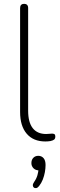

<svg xmlns="http://www.w3.org/2000/svg" viewBox="-20 -731 315 1003"><path d="M217 8Q154 8 119.5 -32.5Q85 -73 85 -146V-689Q85 -700 90.5 -705.5Q96 -711 106 -711Q116 -711 121.5 -705.5Q127 -700 127 -689V-153Q127 -92 151 -61.5Q175 -31 221 -31Q231 -31 238 -32Q245 -33 252 -33Q260 -33 264.5 -30Q269 -27 269 -18Q269 -7 263 -2Q257 3 243 6Q236 7 229.5 7.5Q223 8 217 8ZM184 241Q177 250 169.5 251.5Q162 253 157 249Q152 245 151.5 237.5Q151 230 158 220Q170 203 175.5 184.5Q181 166 181 150L184 159Q166 159 155 148Q144 137 144 121Q144 104 154 93.5Q164 83 180 83Q197 83 207.5 95Q218 107 218 131Q218 148 214.5 168Q211 188 203.5 207Q196 226 184 241Z"/></svg>

Font: Nunito ExtraLight
Style: Regular
Weight: 200
Designer: Vernon Adams
Foundry: Vernon Adams
Version: Version 3.602;April 4, 2023;FontCreator 14.0.0.2856 64-bit